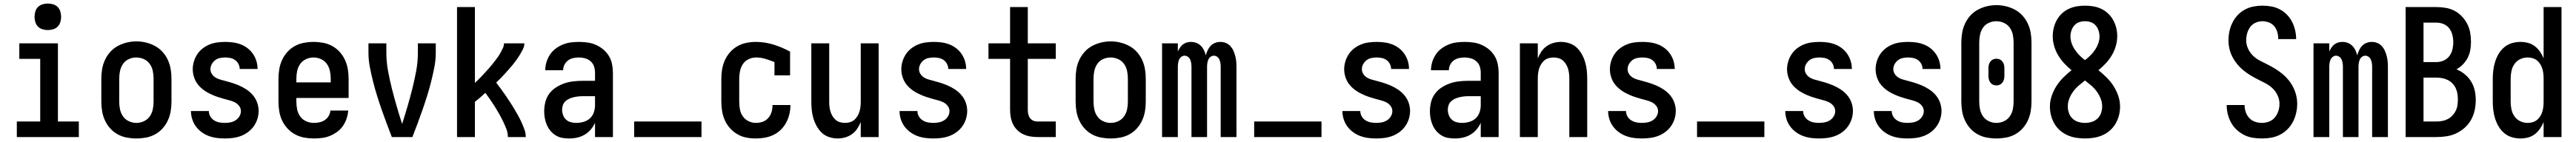

<svg xmlns="http://www.w3.org/2000/svg" viewBox="-20 -775 14540 803"><path d="M75 0V-88H207V-442H89V-530H307V-88H425V0ZM250 -605Q235 -605 220 -609.5Q205 -614 194.5 -624.5Q184 -635 179.5 -650Q175 -665 175 -680Q175 -695 179.5 -710Q184 -725 194.5 -735.5Q205 -746 220 -750.5Q235 -755 250 -755Q265 -755 280 -750.5Q295 -746 305.5 -735.5Q316 -725 320.5 -710Q325 -695 325 -680Q325 -665 320.5 -650Q316 -635 305.5 -624.5Q295 -614 280 -609.5Q265 -605 250 -605Z M750 8Q723 8 696 3Q669 -2 645 -15Q621 -28 602.5 -48.5Q584 -69 572.5 -94Q561 -119 556.5 -146Q552 -173 552 -200V-330Q552 -357 556.5 -384Q561 -411 572.5 -436Q584 -461 602.5 -481.5Q621 -502 645 -515Q669 -528 696 -534.5Q723 -541 750 -541Q777 -541 804 -534.5Q831 -528 855 -515Q879 -502 897.5 -481.5Q916 -461 927.5 -436Q939 -411 943.5 -384Q948 -357 948 -330V-200Q948 -173 943.5 -146Q939 -119 927.5 -94Q916 -69 897.5 -48.5Q879 -28 855 -15Q831 -2 804 3Q777 8 750 8ZM750 -80Q772 -80 792.5 -89.5Q813 -99 825.5 -117Q838 -135 842.5 -156.5Q847 -178 847 -200V-330Q847 -352 842.5 -374Q838 -396 825 -414Q812 -432 791.5 -441Q771 -450 749 -450Q727 -450 706.5 -440.5Q686 -431 674 -413Q662 -395 657.5 -373.5Q653 -352 653 -330V-200Q653 -178 657.5 -156.5Q662 -135 674.5 -117Q687 -99 707.5 -89.5Q728 -80 750 -80Z M1248 8Q1225 8 1202.5 5Q1180 2 1158.5 -6Q1137 -14 1118 -28Q1099 -42 1085.5 -60.5Q1072 -79 1065 -101.5Q1058 -124 1058 -147H1159Q1159 -131 1167 -117Q1175 -103 1188.5 -94.5Q1202 -86 1217.5 -83Q1233 -80 1248 -80Q1264 -80 1280 -83Q1296 -86 1309.5 -94.5Q1323 -103 1331.5 -117Q1340 -131 1340 -147Q1340 -163 1329.5 -176.5Q1319 -190 1304.5 -197Q1290 -204 1274 -208Q1258 -212 1242.5 -216.5Q1227 -221 1211.5 -226Q1196 -231 1181 -237.5Q1166 -244 1151.5 -252Q1137 -260 1124.5 -270Q1112 -280 1101 -292.5Q1090 -305 1083 -319.5Q1076 -334 1072 -350Q1068 -366 1068 -383Q1068 -405 1074.5 -427Q1081 -449 1093.5 -468Q1106 -487 1124 -501Q1142 -515 1163 -523.5Q1184 -532 1206.5 -535Q1229 -538 1252 -538Q1274 -538 1296 -535Q1318 -532 1339 -524Q1360 -516 1378 -502Q1396 -488 1408.5 -469.5Q1421 -451 1427.5 -429.5Q1434 -408 1434 -385H1333Q1333 -400 1326 -413.5Q1319 -427 1307 -435.5Q1295 -444 1280.5 -447Q1266 -450 1252 -450Q1237 -450 1222 -447Q1207 -444 1195 -435Q1183 -426 1175.5 -412.5Q1168 -399 1168 -384Q1168 -371 1174 -360Q1180 -349 1189.5 -341.5Q1199 -334 1210.5 -329.5Q1222 -325 1234 -322H1235Q1258 -316 1281.5 -309Q1305 -302 1327.5 -292.5Q1350 -283 1370.5 -269.5Q1391 -256 1407 -237.5Q1423 -219 1431.5 -195.5Q1440 -172 1440 -148Q1440 -125 1433 -102.5Q1426 -80 1412.5 -61Q1399 -42 1380 -28Q1361 -14 1339.5 -6Q1318 2 1295 5Q1272 8 1248 8Z M1752 8Q1725 8 1697.5 3Q1670 -2 1646 -15Q1622 -28 1603 -48.5Q1584 -69 1572.5 -93.5Q1561 -118 1556.5 -145.5Q1552 -173 1552 -200V-330Q1552 -357 1556.5 -384Q1561 -411 1572.5 -436Q1584 -461 1602.5 -481.5Q1621 -502 1645 -515Q1669 -528 1696 -533Q1723 -538 1750 -538Q1777 -538 1804 -533Q1831 -528 1855 -515Q1879 -502 1897.5 -481.5Q1916 -461 1927.5 -436Q1939 -411 1943.5 -384Q1948 -357 1948 -330V-221H1653V-200Q1653 -178 1657.5 -156Q1662 -134 1675 -116Q1688 -98 1709 -89Q1730 -80 1752 -80Q1768 -80 1784 -83.5Q1800 -87 1813.5 -96Q1827 -105 1835.5 -119.5Q1844 -134 1845 -150H1946Q1944 -127 1936.5 -104.5Q1929 -82 1916 -63Q1903 -44 1884 -30Q1865 -16 1843.5 -7Q1822 2 1798.5 5Q1775 8 1752 8ZM1653 -309H1847V-330Q1847 -352 1842.5 -373.5Q1838 -395 1825.5 -413Q1813 -431 1792.5 -440.5Q1772 -450 1750 -450Q1728 -450 1707.5 -440.5Q1687 -431 1674.5 -413Q1662 -395 1657.5 -373.5Q1653 -352 1653 -330Z M2192 0Q2177 -39 2162.5 -77.5Q2148 -116 2134.5 -155Q2121 -194 2108.5 -234Q2096 -274 2086 -314Q2076 -354 2068 -395Q2060 -436 2060 -477V-530H2161V-477Q2161 -425 2170.5 -374Q2180 -323 2192.5 -273Q2205 -223 2219.5 -173.5Q2234 -124 2250 -74Q2266 -124 2280.5 -173.5Q2295 -223 2307.5 -273Q2320 -323 2329.5 -374Q2339 -425 2339 -477V-530H2440V-477Q2440 -436 2432 -395Q2424 -354 2414 -314Q2404 -274 2391.5 -234Q2379 -194 2365.5 -155Q2352 -116 2337.5 -77.5Q2323 -39 2308 0Z M2560 0V-735H2661V-306Q2671 -316 2681 -325.5Q2691 -335 2700.5 -345.5Q2710 -356 2720 -366.5Q2730 -377 2739 -387.5Q2748 -398 2757 -409Q2766 -420 2774.5 -431Q2783 -442 2791 -453.5Q2799 -465 2806 -477.5Q2813 -490 2819 -503Q2825 -516 2825 -530H2940Q2940 -513 2932 -497Q2924 -481 2915 -466Q2906 -451 2896 -437Q2886 -423 2875 -409.5Q2864 -396 2852.5 -383Q2841 -370 2829.5 -357.5Q2818 -345 2806 -332.5Q2794 -320 2781 -308Q2795 -290 2808 -272Q2821 -254 2833.5 -236Q2846 -218 2858 -199.5Q2870 -181 2881.5 -162Q2893 -143 2903.5 -124Q2914 -105 2923.5 -84.5Q2933 -64 2940.5 -43Q2948 -22 2948 0H2847Q2847 -24 2838.5 -46Q2830 -68 2819.5 -89.5Q2809 -111 2797.5 -131.5Q2786 -152 2773.5 -172Q2761 -192 2747.5 -211.5Q2734 -231 2720 -250Q2706 -237 2691 -224Q2676 -211 2661 -199V0Z M3193 8Q3173 8 3153.5 4.5Q3134 1 3117 -9.5Q3100 -20 3087.5 -35Q3075 -50 3067 -68.5Q3059 -87 3055.5 -106.5Q3052 -126 3052 -145Q3052 -172 3058.5 -198Q3065 -224 3080.5 -245Q3096 -266 3118.5 -280.5Q3141 -295 3165.5 -303.5Q3190 -312 3216.5 -315Q3243 -318 3269 -318H3339V-364Q3339 -382 3333.5 -399Q3328 -416 3314.5 -428Q3301 -440 3283.5 -445Q3266 -450 3249 -450Q3232 -450 3216 -446.5Q3200 -443 3187 -433.5Q3174 -424 3166.5 -409Q3159 -394 3159 -378Q3159 -378 3159 -378Q3159 -378 3159 -378H3058Q3058 -378 3058 -378Q3058 -378 3058 -378Q3058 -401 3065 -424Q3072 -447 3085 -466.5Q3098 -486 3116.5 -500Q3135 -514 3157 -523Q3179 -532 3202 -535Q3225 -538 3249 -538Q3273 -538 3297.5 -534.5Q3322 -531 3344.5 -521Q3367 -511 3386 -495Q3405 -479 3417.5 -458Q3430 -437 3435 -412.5Q3440 -388 3440 -364V0H3339V-81Q3330 -60 3315 -42.5Q3300 -25 3280.5 -13.5Q3261 -2 3238.5 3Q3216 8 3193 8ZM3233 -80Q3254 -80 3274.5 -86Q3295 -92 3310 -105.5Q3325 -119 3332 -139Q3339 -159 3339 -180V-231H3269Q3256 -231 3243 -229.5Q3230 -228 3217.5 -225Q3205 -222 3193 -216.5Q3181 -211 3171.5 -202Q3162 -193 3157.5 -180.5Q3153 -168 3153 -155Q3153 -140 3158.5 -124.5Q3164 -109 3175.5 -98.5Q3187 -88 3202.5 -84Q3218 -80 3233 -80Z M3560 0V-88H3940V0Z M4247 8Q4220 8 4193.5 3Q4167 -2 4143.5 -15.5Q4120 -29 4101.5 -49.5Q4083 -70 4072 -94.5Q4061 -119 4056.5 -146Q4052 -173 4052 -200V-330Q4052 -357 4056.5 -383.5Q4061 -410 4072 -434.5Q4083 -459 4101 -479.5Q4119 -500 4142.5 -513.5Q4166 -527 4192.5 -532.5Q4219 -538 4246 -538Q4297 -538 4346 -523Q4395 -508 4440 -483V-349H4352V-424Q4327 -434 4301 -442Q4275 -450 4248 -450Q4227 -450 4206.5 -440.5Q4186 -431 4174 -413Q4162 -395 4157.5 -373.5Q4153 -352 4153 -330V-200Q4153 -178 4157 -156.5Q4161 -135 4173.5 -117Q4186 -99 4206 -89.5Q4226 -80 4247 -80Q4267 -80 4285.5 -86.5Q4304 -93 4317 -108Q4330 -123 4335.5 -141.5Q4341 -160 4341 -180Q4341 -180 4341 -180.5Q4341 -181 4341 -181H4442Q4442 -180 4442 -179.5Q4442 -179 4442 -179Q4442 -154 4436 -129Q4430 -104 4418 -81.5Q4406 -59 4387.5 -41Q4369 -23 4346 -12Q4323 -1 4298 3.5Q4273 8 4247 8Z M4709 8Q4685 8 4661.5 0.5Q4638 -7 4620.5 -23Q4603 -39 4591 -60.5Q4579 -82 4572 -105Q4565 -128 4562.5 -152Q4560 -176 4560 -200V-530H4661V-200Q4661 -186 4662.5 -172Q4664 -158 4668 -144.5Q4672 -131 4679.5 -118.5Q4687 -106 4697.5 -97Q4708 -88 4722 -84Q4736 -80 4750 -80Q4764 -80 4778 -84Q4792 -88 4802.5 -97Q4813 -106 4820.5 -118.5Q4828 -131 4832 -144.5Q4836 -158 4837.5 -172Q4839 -186 4839 -200V-530H4940V0H4839V-85Q4831 -65 4819 -47Q4807 -29 4789.5 -16.5Q4772 -4 4751 2Q4730 8 4709 8Z M5248 8Q5225 8 5202.5 5Q5180 2 5158.5 -6Q5137 -14 5118 -28Q5099 -42 5085.5 -60.5Q5072 -79 5065 -101.5Q5058 -124 5058 -147H5159Q5159 -131 5167 -117Q5175 -103 5188.5 -94.5Q5202 -86 5217.5 -83Q5233 -80 5248 -80Q5264 -80 5280 -83Q5296 -86 5309.5 -94.5Q5323 -103 5331.5 -117Q5340 -131 5340 -147Q5340 -163 5329.5 -176.5Q5319 -190 5304.5 -197Q5290 -204 5274 -208Q5258 -212 5242.5 -216.5Q5227 -221 5211.5 -226Q5196 -231 5181 -237.5Q5166 -244 5151.5 -252Q5137 -260 5124.5 -270Q5112 -280 5101 -292.5Q5090 -305 5083 -319.5Q5076 -334 5072 -350Q5068 -366 5068 -383Q5068 -405 5074.5 -427Q5081 -449 5093.5 -468Q5106 -487 5124 -501Q5142 -515 5163 -523.5Q5184 -532 5206.5 -535Q5229 -538 5252 -538Q5274 -538 5296 -535Q5318 -532 5339 -524Q5360 -516 5378 -502Q5396 -488 5408.5 -469.5Q5421 -451 5427.5 -429.5Q5434 -408 5434 -385H5333Q5333 -400 5326 -413.5Q5319 -427 5307 -435.5Q5295 -444 5280.5 -447Q5266 -450 5252 -450Q5237 -450 5222 -447Q5207 -444 5195 -435Q5183 -426 5175.5 -412.5Q5168 -399 5168 -384Q5168 -371 5174 -360Q5180 -349 5189.5 -341.5Q5199 -334 5210.5 -329.5Q5222 -325 5234 -322H5235Q5258 -316 5281.5 -309Q5305 -302 5327.5 -292.5Q5350 -283 5370.5 -269.5Q5391 -256 5407 -237.5Q5423 -219 5431.5 -195.5Q5440 -172 5440 -148Q5440 -125 5433 -102.5Q5426 -80 5412.5 -61Q5399 -42 5380 -28Q5361 -14 5339.5 -6Q5318 2 5295 5Q5272 8 5248 8Z M5837 0Q5816 0 5795.5 -3.5Q5775 -7 5756 -16Q5737 -25 5722 -40Q5707 -55 5698 -74Q5689 -93 5685.5 -113.5Q5682 -134 5682 -155V-442H5560V-530H5682V-735H5782V-530H5940V-442H5782V-155Q5782 -142 5784.5 -130Q5787 -118 5794 -108Q5801 -98 5812.5 -93Q5824 -88 5837 -88H5940V0Z M6250 8Q6223 8 6196 3Q6169 -2 6145 -15Q6121 -28 6102.5 -48.5Q6084 -69 6072.5 -94Q6061 -119 6056.5 -146Q6052 -173 6052 -200V-330Q6052 -357 6056.5 -384Q6061 -411 6072.5 -436Q6084 -461 6102.5 -481.5Q6121 -502 6145 -515Q6169 -528 6196 -534.5Q6223 -541 6250 -541Q6277 -541 6304 -534.5Q6331 -528 6355 -515Q6379 -502 6397.5 -481.5Q6416 -461 6427.5 -436Q6439 -411 6443.5 -384Q6448 -357 6448 -330V-200Q6448 -173 6443.5 -146Q6439 -119 6427.5 -94Q6416 -69 6397.5 -48.5Q6379 -28 6355 -15Q6331 -2 6304 3Q6277 8 6250 8ZM6250 -80Q6272 -80 6292.5 -89.5Q6313 -99 6325.5 -117Q6338 -135 6342.5 -156.5Q6347 -178 6347 -200V-330Q6347 -352 6342.5 -374Q6338 -396 6325 -414Q6312 -432 6291.5 -441Q6271 -450 6249 -450Q6227 -450 6206.5 -440.5Q6186 -431 6174 -413Q6162 -395 6157.5 -373.5Q6153 -352 6153 -330V-200Q6153 -178 6157.5 -156.5Q6162 -135 6174.5 -117Q6187 -99 6207.5 -89.5Q6228 -80 6250 -80Z M6540 0V-530H6629V-484Q6634 -495 6641 -505.5Q6648 -516 6657.5 -523.5Q6667 -531 6679 -534.5Q6691 -538 6704 -538Q6704 -538 6704 -538Q6704 -538 6704 -538Q6719 -538 6733.5 -532.5Q6748 -527 6759 -516Q6770 -505 6776.5 -491Q6783 -477 6787 -462Q6791 -477 6797.5 -491Q6804 -505 6814.5 -516Q6825 -527 6839.5 -532.5Q6854 -538 6869 -538Q6869 -538 6869 -538Q6869 -538 6869 -538Q6885 -538 6900 -532Q6915 -526 6925.5 -514.5Q6936 -503 6942.5 -488.5Q6949 -474 6953 -459Q6957 -444 6958.5 -428.5Q6960 -413 6960 -397V0H6871V-397Q6871 -407 6869.5 -417.5Q6868 -428 6864 -437.5Q6860 -447 6851.5 -453.5Q6843 -460 6833 -460Q6822 -460 6813.5 -453.5Q6805 -447 6801 -437.5Q6797 -428 6795.5 -417.5Q6794 -407 6794 -397V0H6706V-397Q6706 -407 6704.5 -417.5Q6703 -428 6699 -437.5Q6695 -447 6686.5 -453.5Q6678 -460 6667 -460Q6657 -460 6648.5 -453.5Q6640 -447 6636 -437.5Q6632 -428 6630.5 -417.5Q6629 -407 6629 -397V0Z M7060 0V-88H7440V0Z M7748 8Q7725 8 7702.5 5Q7680 2 7658.5 -6Q7637 -14 7618 -28Q7599 -42 7585.5 -60.5Q7572 -79 7565 -101.5Q7558 -124 7558 -147H7659Q7659 -131 7667 -117Q7675 -103 7688.5 -94.5Q7702 -86 7717.5 -83Q7733 -80 7748 -80Q7764 -80 7780 -83Q7796 -86 7809.5 -94.5Q7823 -103 7831.5 -117Q7840 -131 7840 -147Q7840 -163 7829.5 -176.5Q7819 -190 7804.5 -197Q7790 -204 7774 -208Q7758 -212 7742.5 -216.5Q7727 -221 7711.5 -226Q7696 -231 7681 -237.5Q7666 -244 7651.5 -252Q7637 -260 7624.5 -270Q7612 -280 7601 -292.5Q7590 -305 7583 -319.5Q7576 -334 7572 -350Q7568 -366 7568 -383Q7568 -405 7574.5 -427Q7581 -449 7593.5 -468Q7606 -487 7624 -501Q7642 -515 7663 -523.5Q7684 -532 7706.5 -535Q7729 -538 7752 -538Q7774 -538 7796 -535Q7818 -532 7839 -524Q7860 -516 7878 -502Q7896 -488 7908.5 -469.5Q7921 -451 7927.5 -429.5Q7934 -408 7934 -385H7833Q7833 -400 7826 -413.5Q7819 -427 7807 -435.5Q7795 -444 7780.5 -447Q7766 -450 7752 -450Q7737 -450 7722 -447Q7707 -444 7695 -435Q7683 -426 7675.5 -412.5Q7668 -399 7668 -384Q7668 -371 7674 -360Q7680 -349 7689.5 -341.5Q7699 -334 7710.5 -329.5Q7722 -325 7734 -322H7735Q7758 -316 7781.5 -309Q7805 -302 7827.5 -292.5Q7850 -283 7870.5 -269.5Q7891 -256 7907 -237.5Q7923 -219 7931.5 -195.5Q7940 -172 7940 -148Q7940 -125 7933 -102.5Q7926 -80 7912.5 -61Q7899 -42 7880 -28Q7861 -14 7839.5 -6Q7818 2 7795 5Q7772 8 7748 8Z M8193 8Q8173 8 8153.5 4.5Q8134 1 8117 -9.5Q8100 -20 8087.5 -35Q8075 -50 8067 -68.5Q8059 -87 8055.5 -106.5Q8052 -126 8052 -145Q8052 -172 8058.5 -198Q8065 -224 8080.5 -245Q8096 -266 8118.5 -280.5Q8141 -295 8165.5 -303.5Q8190 -312 8216.5 -315Q8243 -318 8269 -318H8339V-364Q8339 -382 8333.5 -399Q8328 -416 8314.5 -428Q8301 -440 8283.5 -445Q8266 -450 8249 -450Q8232 -450 8216 -446.5Q8200 -443 8187 -433.5Q8174 -424 8166.5 -409Q8159 -394 8159 -378Q8159 -378 8159 -378Q8159 -378 8159 -378H8058Q8058 -378 8058 -378Q8058 -378 8058 -378Q8058 -401 8065 -424Q8072 -447 8085 -466.5Q8098 -486 8116.5 -500Q8135 -514 8157 -523Q8179 -532 8202 -535Q8225 -538 8249 -538Q8273 -538 8297.5 -534.5Q8322 -531 8344.5 -521Q8367 -511 8386 -495Q8405 -479 8417.5 -458Q8430 -437 8435 -412.5Q8440 -388 8440 -364V0H8339V-81Q8330 -60 8315 -42.5Q8300 -25 8280.5 -13.5Q8261 -2 8238.5 3Q8216 8 8193 8ZM8233 -80Q8254 -80 8274.5 -86Q8295 -92 8310 -105.5Q8325 -119 8332 -139Q8339 -159 8339 -180V-231H8269Q8256 -231 8243 -229.5Q8230 -228 8217.5 -225Q8205 -222 8193 -216.5Q8181 -211 8171.5 -202Q8162 -193 8157.5 -180.5Q8153 -168 8153 -155Q8153 -140 8158.5 -124.5Q8164 -109 8175.5 -98.5Q8187 -88 8202.5 -84Q8218 -80 8233 -80Z M8560 0V-530H8661V-445Q8669 -465 8681 -483Q8693 -501 8710.5 -513.5Q8728 -526 8749 -532Q8770 -538 8791 -538Q8815 -538 8838.5 -530.5Q8862 -523 8879.5 -507Q8897 -491 8909 -469.5Q8921 -448 8928 -425Q8935 -402 8937.5 -378Q8940 -354 8940 -330V0H8839V-330Q8839 -344 8837.5 -358Q8836 -372 8832 -385.5Q8828 -399 8820.5 -411.5Q8813 -424 8802.5 -433Q8792 -442 8778 -446Q8764 -450 8750 -450Q8736 -450 8722 -446Q8708 -442 8697.5 -433Q8687 -424 8679.5 -411.5Q8672 -399 8668 -385.5Q8664 -372 8662.5 -358Q8661 -344 8661 -330V0Z M9248 8Q9225 8 9202.5 5Q9180 2 9158.5 -6Q9137 -14 9118 -28Q9099 -42 9085.5 -60.5Q9072 -79 9065 -101.5Q9058 -124 9058 -147H9159Q9159 -131 9167 -117Q9175 -103 9188.5 -94.5Q9202 -86 9217.5 -83Q9233 -80 9248 -80Q9264 -80 9280 -83Q9296 -86 9309.5 -94.5Q9323 -103 9331.5 -117Q9340 -131 9340 -147Q9340 -163 9329.5 -176.5Q9319 -190 9304.5 -197Q9290 -204 9274 -208Q9258 -212 9242.5 -216.5Q9227 -221 9211.5 -226Q9196 -231 9181 -237.5Q9166 -244 9151.5 -252Q9137 -260 9124.5 -270Q9112 -280 9101 -292.5Q9090 -305 9083 -319.5Q9076 -334 9072 -350Q9068 -366 9068 -383Q9068 -405 9074.5 -427Q9081 -449 9093.5 -468Q9106 -487 9124 -501Q9142 -515 9163 -523.5Q9184 -532 9206.5 -535Q9229 -538 9252 -538Q9274 -538 9296 -535Q9318 -532 9339 -524Q9360 -516 9378 -502Q9396 -488 9408.5 -469.5Q9421 -451 9427.5 -429.5Q9434 -408 9434 -385H9333Q9333 -400 9326 -413.5Q9319 -427 9307 -435.5Q9295 -444 9280.5 -447Q9266 -450 9252 -450Q9237 -450 9222 -447Q9207 -444 9195 -435Q9183 -426 9175.5 -412.5Q9168 -399 9168 -384Q9168 -371 9174 -360Q9180 -349 9189.5 -341.5Q9199 -334 9210.5 -329.5Q9222 -325 9234 -322H9235Q9258 -316 9281.5 -309Q9305 -302 9327.5 -292.5Q9350 -283 9370.5 -269.5Q9391 -256 9407 -237.5Q9423 -219 9431.5 -195.5Q9440 -172 9440 -148Q9440 -125 9433 -102.5Q9426 -80 9412.5 -61Q9399 -42 9380 -28Q9361 -14 9339.5 -6Q9318 2 9295 5Q9272 8 9248 8Z M9560 0V-88H9940V0Z M10248 8Q10225 8 10202.5 5Q10180 2 10158.5 -6Q10137 -14 10118 -28Q10099 -42 10085.5 -60.5Q10072 -79 10065 -101.5Q10058 -124 10058 -147H10159Q10159 -131 10167 -117Q10175 -103 10188.5 -94.5Q10202 -86 10217.5 -83Q10233 -80 10248 -80Q10264 -80 10280 -83Q10296 -86 10309.5 -94.5Q10323 -103 10331.5 -117Q10340 -131 10340 -147Q10340 -163 10329.5 -176.5Q10319 -190 10304.5 -197Q10290 -204 10274 -208Q10258 -212 10242.5 -216.5Q10227 -221 10211.5 -226Q10196 -231 10181 -237.5Q10166 -244 10151.5 -252Q10137 -260 10124.5 -270Q10112 -280 10101 -292.5Q10090 -305 10083 -319.5Q10076 -334 10072 -350Q10068 -366 10068 -383Q10068 -405 10074.5 -427Q10081 -449 10093.5 -468Q10106 -487 10124 -501Q10142 -515 10163 -523.5Q10184 -532 10206.5 -535Q10229 -538 10252 -538Q10274 -538 10296 -535Q10318 -532 10339 -524Q10360 -516 10378 -502Q10396 -488 10408.5 -469.5Q10421 -451 10427.5 -429.5Q10434 -408 10434 -385H10333Q10333 -400 10326 -413.5Q10319 -427 10307 -435.5Q10295 -444 10280.5 -447Q10266 -450 10252 -450Q10237 -450 10222 -447Q10207 -444 10195 -435Q10183 -426 10175.5 -412.5Q10168 -399 10168 -384Q10168 -371 10174 -360Q10180 -349 10189.5 -341.5Q10199 -334 10210.5 -329.5Q10222 -325 10234 -322H10235Q10258 -316 10281.5 -309Q10305 -302 10327.5 -292.5Q10350 -283 10370.5 -269.5Q10391 -256 10407 -237.5Q10423 -219 10431.5 -195.5Q10440 -172 10440 -148Q10440 -125 10433 -102.5Q10426 -80 10412.5 -61Q10399 -42 10380 -28Q10361 -14 10339.5 -6Q10318 2 10295 5Q10272 8 10248 8Z M10748 8Q10725 8 10702.5 5Q10680 2 10658.5 -6Q10637 -14 10618 -28Q10599 -42 10585.5 -60.5Q10572 -79 10565 -101.5Q10558 -124 10558 -147H10659Q10659 -131 10667 -117Q10675 -103 10688.5 -94.5Q10702 -86 10717.5 -83Q10733 -80 10748 -80Q10764 -80 10780 -83Q10796 -86 10809.5 -94.5Q10823 -103 10831.5 -117Q10840 -131 10840 -147Q10840 -163 10829.5 -176.5Q10819 -190 10804.5 -197Q10790 -204 10774 -208Q10758 -212 10742.5 -216.5Q10727 -221 10711.5 -226Q10696 -231 10681 -237.5Q10666 -244 10651.5 -252Q10637 -260 10624.5 -270Q10612 -280 10601 -292.5Q10590 -305 10583 -319.5Q10576 -334 10572 -350Q10568 -366 10568 -383Q10568 -405 10574.5 -427Q10581 -449 10593.5 -468Q10606 -487 10624 -501Q10642 -515 10663 -523.5Q10684 -532 10706.5 -535Q10729 -538 10752 -538Q10774 -538 10796 -535Q10818 -532 10839 -524Q10860 -516 10878 -502Q10896 -488 10908.5 -469.5Q10921 -451 10927.5 -429.5Q10934 -408 10934 -385H10833Q10833 -400 10826 -413.5Q10819 -427 10807 -435.5Q10795 -444 10780.5 -447Q10766 -450 10752 -450Q10737 -450 10722 -447Q10707 -444 10695 -435Q10683 -426 10675.5 -412.5Q10668 -399 10668 -384Q10668 -371 10674 -360Q10680 -349 10689.5 -341.5Q10699 -334 10710.5 -329.5Q10722 -325 10734 -322H10735Q10758 -316 10781.5 -309Q10805 -302 10827.5 -292.5Q10850 -283 10870.5 -269.5Q10891 -256 10907 -237.5Q10923 -219 10931.5 -195.5Q10940 -172 10940 -148Q10940 -125 10933 -102.5Q10926 -80 10912.5 -61Q10899 -42 10880 -28Q10861 -14 10839.5 -6Q10818 2 10795 5Q10772 8 10748 8Z M11250 8Q11223 8 11196 3Q11169 -2 11145 -15Q11121 -28 11102.5 -48.5Q11084 -69 11072.5 -94Q11061 -119 11056.5 -146Q11052 -173 11052 -200V-535Q11052 -562 11056.5 -589Q11061 -616 11072.5 -641Q11084 -666 11102.5 -686.5Q11121 -707 11145 -720Q11169 -733 11196 -739.5Q11223 -746 11250 -746Q11277 -746 11304 -739.5Q11331 -733 11355 -720Q11379 -707 11397.5 -686.5Q11416 -666 11427.5 -641Q11439 -616 11443.5 -589Q11448 -562 11448 -535V-200Q11448 -173 11443.5 -146Q11439 -119 11427.5 -94Q11416 -69 11397.5 -48.5Q11379 -28 11355 -15Q11331 -2 11304 3Q11277 8 11250 8ZM11250 -80Q11272 -80 11292.5 -89.5Q11313 -99 11325.5 -117Q11338 -135 11342.5 -156.5Q11347 -178 11347 -200V-535Q11347 -557 11342.5 -579Q11338 -601 11325 -619Q11312 -637 11291.5 -646Q11271 -655 11249 -655Q11227 -655 11206.5 -645.5Q11186 -636 11174 -618Q11162 -600 11157.5 -578.5Q11153 -557 11153 -535V-200Q11153 -178 11157.5 -156.5Q11162 -135 11174.5 -117Q11187 -99 11207.5 -89.5Q11228 -80 11250 -80ZM11250 -292Q11240 -292 11231 -296Q11222 -300 11216 -308Q11210 -316 11207.5 -325.5Q11205 -335 11205 -345V-390Q11205 -400 11207.5 -409.5Q11210 -419 11216 -427Q11222 -435 11231 -439Q11240 -443 11250 -443Q11260 -443 11269 -439Q11278 -435 11284 -427Q11290 -419 11292.5 -409.5Q11295 -400 11295 -390V-345Q11295 -335 11292.5 -325.5Q11290 -316 11284 -308Q11278 -300 11269 -296Q11260 -292 11250 -292Z M11750 8Q11725 8 11700 4Q11675 0 11652 -10Q11629 -20 11609.5 -37Q11590 -54 11577.5 -75.5Q11565 -97 11558.5 -121.5Q11552 -146 11552 -172Q11552 -203 11562 -232.5Q11572 -262 11588.5 -288Q11605 -314 11627 -336Q11649 -358 11674 -378Q11652 -396 11632.5 -417Q11613 -438 11598.5 -462.5Q11584 -487 11576 -514.5Q11568 -542 11568 -570Q11568 -594 11573.5 -617Q11579 -640 11590.5 -661Q11602 -682 11619.5 -698.5Q11637 -715 11658.5 -725Q11680 -735 11703 -739Q11726 -743 11750 -743Q11774 -743 11797.5 -739Q11821 -735 11842 -725Q11863 -715 11880.5 -698.5Q11898 -682 11909.5 -661Q11921 -640 11926.5 -617Q11932 -594 11932 -570Q11932 -542 11924 -514.5Q11916 -487 11901.5 -462.5Q11887 -438 11867.5 -417Q11848 -396 11826 -378Q11851 -358 11873 -336Q11895 -314 11911.5 -288Q11928 -262 11938 -232.5Q11948 -203 11948 -172Q11948 -146 11941.5 -121.5Q11935 -97 11922.5 -75.5Q11910 -54 11890.5 -37Q11871 -20 11848 -10Q11825 0 11800 4Q11775 8 11750 8ZM11750 -435Q11766 -447 11780.5 -461.5Q11795 -476 11806.5 -493Q11818 -510 11825 -529.5Q11832 -549 11832 -569Q11832 -586 11826.5 -602.5Q11821 -619 11810 -631.5Q11799 -644 11783 -649.5Q11767 -655 11750 -655Q11733 -655 11717 -649.5Q11701 -644 11690 -631.5Q11679 -619 11673.5 -602.5Q11668 -586 11668 -569Q11668 -549 11675 -529.5Q11682 -510 11693.5 -493Q11705 -476 11719.5 -461.5Q11734 -447 11750 -435ZM11750 -80Q11769 -80 11787.5 -85.5Q11806 -91 11820 -104Q11834 -117 11840.5 -135.5Q11847 -154 11847 -173Q11847 -196 11838.5 -217.5Q11830 -239 11816.5 -257.5Q11803 -276 11785.5 -291Q11768 -306 11750 -320Q11732 -306 11714.5 -291Q11697 -276 11683.5 -257.5Q11670 -239 11661.5 -217.5Q11653 -196 11653 -173Q11653 -154 11659.5 -135.5Q11666 -117 11680 -104Q11694 -91 11712.5 -85.5Q11731 -80 11750 -80Z M12749 8Q12723 8 12697.5 4Q12672 0 12649 -11.5Q12626 -23 12607 -40.5Q12588 -58 12575.5 -80.5Q12563 -103 12556.5 -128Q12550 -153 12550 -179Q12550 -179 12550 -179.5Q12550 -180 12550 -181H12651Q12651 -180 12651 -180Q12651 -180 12651 -180Q12651 -160 12657.5 -141Q12664 -122 12677.5 -107.5Q12691 -93 12710 -86.5Q12729 -80 12749 -80Q12769 -80 12789 -87.5Q12809 -95 12822 -111Q12835 -127 12841.5 -147Q12848 -167 12848 -188Q12848 -212 12837.5 -235Q12827 -258 12809.5 -275Q12792 -292 12770 -303.5Q12748 -315 12726 -326Q12704 -337 12683.5 -349.5Q12663 -362 12644 -377.5Q12625 -393 12609.5 -412Q12594 -431 12582.5 -453Q12571 -475 12565.5 -499Q12560 -523 12560 -547Q12560 -573 12565.5 -598.5Q12571 -624 12582.5 -647Q12594 -670 12611.5 -689Q12629 -708 12652 -720.5Q12675 -733 12700.5 -738Q12726 -743 12751 -743Q12777 -743 12802 -738.5Q12827 -734 12849 -722.5Q12871 -711 12889 -693Q12907 -675 12918.5 -652.5Q12930 -630 12936 -605Q12942 -580 12942 -555Q12942 -555 12942 -554.5Q12942 -554 12942 -554H12841Q12841 -554 12841 -554Q12841 -554 12841 -555Q12841 -574 12836 -592.5Q12831 -611 12819 -626Q12807 -641 12788.5 -648Q12770 -655 12751 -655Q12732 -655 12713 -646.5Q12694 -638 12682.5 -622Q12671 -606 12665.5 -586.5Q12660 -567 12660 -547Q12660 -523 12670.5 -500Q12681 -477 12698.5 -460Q12716 -443 12737.5 -432Q12759 -421 12781 -410Q12803 -399 12824 -386Q12845 -373 12864 -357.5Q12883 -342 12898.5 -323Q12914 -304 12925 -282.5Q12936 -261 12942 -237Q12948 -213 12948 -188Q12948 -162 12942 -136Q12936 -110 12924 -86.5Q12912 -63 12893 -44Q12874 -25 12850.5 -13Q12827 -1 12801 3.5Q12775 8 12749 8Z M13040 0V-530H13129V-484Q13134 -495 13141 -505.5Q13148 -516 13157.5 -523.5Q13167 -531 13179 -534.5Q13191 -538 13204 -538Q13204 -538 13204 -538Q13204 -538 13204 -538Q13219 -538 13233.5 -532.5Q13248 -527 13259 -516Q13270 -505 13276.5 -491Q13283 -477 13287 -462Q13291 -477 13297.5 -491Q13304 -505 13314.5 -516Q13325 -527 13339.5 -532.5Q13354 -538 13369 -538Q13369 -538 13369 -538Q13369 -538 13369 -538Q13385 -538 13400 -532Q13415 -526 13425.5 -514.5Q13436 -503 13442.5 -488.5Q13449 -474 13453 -459Q13457 -444 13458.5 -428.5Q13460 -413 13460 -397V0H13371V-397Q13371 -407 13369.5 -417.5Q13368 -428 13364 -437.5Q13360 -447 13351.5 -453.5Q13343 -460 13333 -460Q13322 -460 13313.5 -453.5Q13305 -447 13301 -437.5Q13297 -428 13295.5 -417.5Q13294 -407 13294 -397V0H13206V-397Q13206 -407 13204.5 -417.5Q13203 -428 13199 -437.5Q13195 -447 13186.5 -453.5Q13178 -460 13167 -460Q13157 -460 13148.5 -453.5Q13140 -447 13136 -437.5Q13132 -428 13130.5 -417.5Q13129 -407 13129 -397V0Z M13560 0V-735H13734Q13761 -735 13787 -730.5Q13813 -726 13836 -714Q13859 -702 13877.5 -682.5Q13896 -663 13908 -639.5Q13920 -616 13924.5 -590Q13929 -564 13929 -538Q13929 -515 13925 -492Q13921 -469 13910.5 -448.5Q13900 -428 13883.5 -411Q13867 -394 13847 -383Q13872 -373 13893.5 -355.5Q13915 -338 13929.5 -314.5Q13944 -291 13950 -264Q13956 -237 13956 -210Q13956 -181 13950 -152.5Q13944 -124 13930 -98.5Q13916 -73 13894.5 -53.5Q13873 -34 13847 -21.5Q13821 -9 13792 -4.5Q13763 0 13734 0ZM13661 -424H13734Q13755 -424 13774.5 -432.5Q13794 -441 13806.5 -457.5Q13819 -474 13824 -494.5Q13829 -515 13829 -536Q13829 -557 13824 -577.5Q13819 -598 13806.5 -614.5Q13794 -631 13774.5 -639Q13755 -647 13734 -647H13661ZM13734 -88Q13751 -88 13767 -91Q13783 -94 13797.5 -101.5Q13812 -109 13823.5 -121Q13835 -133 13842.5 -148Q13850 -163 13852.5 -179Q13855 -195 13855 -212Q13855 -228 13852.5 -244.5Q13850 -261 13843 -276Q13836 -291 13824.5 -303Q13813 -315 13798 -322.5Q13783 -330 13767 -333Q13751 -336 13734 -336H13661V-88Z M14208 8Q14184 8 14160 1Q14136 -6 14117 -22Q14098 -38 14085.5 -59Q14073 -80 14065.5 -103.5Q14058 -127 14055 -151.5Q14052 -176 14052 -200V-330Q14052 -354 14055 -378.5Q14058 -403 14065.5 -426.5Q14073 -450 14085.5 -471Q14098 -492 14117 -508Q14136 -524 14160 -531Q14184 -538 14208 -538Q14230 -538 14251 -532.5Q14272 -527 14289 -514Q14306 -501 14318.5 -483Q14331 -465 14339 -445V-735H14440V0H14339V-85Q14331 -65 14318.5 -47Q14306 -29 14289 -16Q14272 -3 14251 2.5Q14230 8 14208 8ZM14249 -80Q14263 -80 14277 -84Q14291 -88 14302 -97Q14313 -106 14320.5 -118.5Q14328 -131 14332 -144.5Q14336 -158 14337.5 -172Q14339 -186 14339 -200V-330Q14339 -344 14337.5 -358Q14336 -372 14332 -385.5Q14328 -399 14320.5 -411.5Q14313 -424 14302 -433Q14291 -442 14277 -446Q14263 -450 14249 -450Q14227 -450 14207 -440.5Q14187 -431 14174.5 -413Q14162 -395 14157.5 -373.5Q14153 -352 14153 -330V-200Q14153 -178 14157.5 -156.5Q14162 -135 14174.5 -117Q14187 -99 14207 -89.5Q14227 -80 14249 -80Z"/></svg>

Font: iosevka_custom_sans_ss08 SmBd
Style: Regular
Weight: 600
Designer: Belleve Invis
Foundry: Belleve Invis
Version: Version 10.3.0; ttfautohint (v1.8.3)